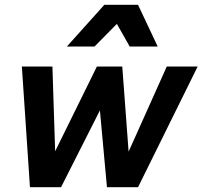

<svg xmlns="http://www.w3.org/2000/svg" viewBox="-20 -781 845 801"><path d="M105 0 71.2 -503.5H198.7L212.2 -84.1H177.7L384.2 -503.5H490.1L521.3 -84.1H487.7L675.8 -503.5H804.6L555.9 0H426.2L391.1 -382.9H428.4L234.7 0ZM259.1 -587 415.3 -761H555.8L637.9 -587H521L431.5 -745H530.3L374.5 -587Z"/></svg>

Font: Wix Madefor Text
Style: Italic
Weight: 400
Italic angle: -12°
Designer: Dalton Maag Ltd
Foundry: Dalton Maag Ltd
Version: Version 3.100